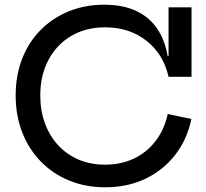

<svg xmlns="http://www.w3.org/2000/svg" viewBox="-20 -783 874 815"><path d="M426 12Q343 12 273.2 -16.8Q203.5 -45.5 152.8 -97.8Q102 -150 74.2 -221.5Q46.5 -293 46.5 -378Q46.5 -463 74 -533.5Q101.5 -604 152 -655.2Q202.5 -706.5 271.5 -734.8Q340.5 -763 423 -763Q501 -763 556.8 -737.2Q612.5 -711.5 646.2 -662.8Q680 -614 691.5 -545H721.5L695.5 -457Q673.5 -553.5 601.5 -610.2Q529.5 -667 426 -667Q344.5 -667 282.5 -630.5Q220.5 -594 185.8 -528.8Q151 -463.5 151 -378Q151 -313 171 -259Q191 -205 227.5 -165.8Q264 -126.5 314.5 -105.2Q365 -84 426 -84Q494.5 -84 549.5 -110.5Q604.5 -137 641.2 -185.5Q678 -234 692 -299L792.5 -278Q774 -190 723.2 -125Q672.5 -60 596.8 -24Q521 12 426 12ZM695.5 -457V-752H793V-457Z"/></svg>

Font: Hepta Slab ExtraLight Medium
Style: Regular
Weight: 500
Version: Version 1.100